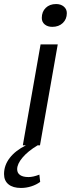

<svg xmlns="http://www.w3.org/2000/svg" viewBox="-77 -720 351 951"><path d="M254 -655Q254 -625 234 -606Q214 -587 182 -587Q159 -587 144.5 -599Q130 -611 130 -631Q130 -662 149.5 -681Q169 -700 201 -700Q224 -700 239 -687.5Q254 -675 254 -655ZM8 118Q8 137 22.5 147Q37 157 64 157Q87 157 118 145L122 181Q103 195 78 203Q53 211 27 211Q-13 211 -35 193Q-57 175 -57 142Q-57 99 -29 62.5Q-1 26 51 0H36L124 -500H209L121 0H109Q61 29 34.5 60.5Q8 92 8 118Z"/></svg>

Font: Sarabun
Style: Italic
Weight: 400
Italic angle: -10°
Designer: Suppakit Chalermlarp | Katatrad Co.,Ltd.
Foundry: Cadson Demak Co.,Ltd.
Version: Version 1.000; ttfautohint (v1.6)